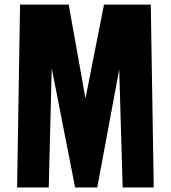

<svg xmlns="http://www.w3.org/2000/svg" viewBox="-20 -830 757 850"><path d="M55.7 0 68.8 -809.6H284.2L358.4 -394L440.4 -809.6H647.5L660.6 0H522.9L507.8 -522.9L410.6 0H312.5L209 -527.8L195.8 0Z"/></svg>

Font: Oswald
Style: Heavy
Weight: 800
Designer: Vernon Adams
Foundry: Vernon Adams
Version: 3.0; ttfautohint (v0.95) -l 8 -r 50 -G 200 -x 0 -w "G" -W -c